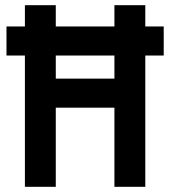

<svg xmlns="http://www.w3.org/2000/svg" viewBox="-20 -720 656 740"><path d="M421 0V-305H195V0H76V-506H5V-618H76V-700H195V-618H421V-700H540V-618H611V-506H540V0ZM421 -417V-506H195V-417Z"/></svg>

Font: Overpass Mono
Style: Bold
Weight: 700
Monospace: yes
Designer: Delve Withrington, Dave Bailey
Foundry: Delve Fonts LLC
Version: Version 4.000